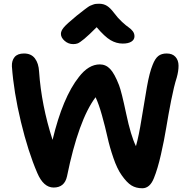

<svg xmlns="http://www.w3.org/2000/svg" viewBox="-20 -1026 1022 1031"><path d="M373 -789.1Q347.2 -789.1 327.1 -806.6Q307.1 -824.2 307.1 -844.2Q307.1 -859.9 321.8 -877.9Q336.4 -896 392.1 -941.9Q399.4 -947.8 414.6 -959.5Q429.7 -971.2 434.3 -974.9Q439 -978.5 449.5 -986.1Q460 -993.7 465.1 -995.6Q470.2 -997.6 478.8 -1001Q487.3 -1004.4 494.9 -1005.1Q502.4 -1005.9 512.2 -1005.9Q536.6 -1005.9 554.7 -994.4Q572.8 -982.9 592.8 -956.1Q612.3 -929.7 634.8 -908.9Q657.2 -888.2 670.7 -879.2Q684.1 -870.1 693.1 -858.2Q702.1 -846.2 702.1 -831.1Q702.1 -813 685.5 -802.5Q668.9 -792 639.2 -792Q605 -792 573.5 -810.5Q542 -829.1 499 -879.9Q457.5 -837.9 432.9 -817.6Q408.2 -797.4 397.7 -793.2Q387.2 -789.1 373 -789.1ZM744.1 -15.1Q710.4 -15.1 685.8 -30.3Q661.1 -45.4 632.8 -85.9Q608.9 -119.6 588.9 -178Q568.8 -236.3 556.9 -290.5Q544.9 -344.7 527.6 -406.5Q510.3 -468.3 493.2 -503.9Q401.4 -381.3 339.8 -79.1Q326.7 -19 268.1 -19Q213.4 -19 180.2 -97.2Q130.9 -211.4 92.3 -371.8Q53.7 -532.2 43.9 -669.9Q42.5 -700.2 58.3 -719.5Q74.2 -738.8 108.9 -738.8Q147.5 -738.8 167.5 -712.4Q187.5 -686 189.9 -641.1Q202.1 -461.9 262.2 -274.9Q316.9 -503.4 403.8 -612.8Q455.6 -680.2 516.1 -680.2Q548.3 -680.2 571.8 -655.3Q595.2 -630.4 619.1 -568.8Q632.3 -535.2 657.5 -415.8Q682.6 -296.4 710 -241.2Q725.6 -296.4 740.2 -387.9Q754.9 -479.5 768.8 -558.3Q782.7 -637.2 799.8 -678.2Q813 -711.9 830.1 -725.3Q847.2 -738.8 875 -738.8Q905.8 -738.8 922.1 -720.7Q938.5 -702.6 938.7 -673.8Q939 -645 929.2 -609.9Q914.1 -563 898.9 -485.8Q883.8 -408.7 872.8 -341.1Q861.8 -273.4 844.2 -196.3Q826.7 -119.1 806.2 -68.8Q784.7 -15.1 744.1 -15.1Z"/></svg>

Font: Shantell Sans Bouncy
Style: Regular
Weight: 600
Designer: Stephen Nixon, Anya Danilova, Shantell Martin
Foundry: Arrow Type
Version: Version 1.006;[9816181b4]